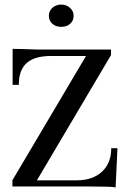

<svg xmlns="http://www.w3.org/2000/svg" viewBox="-20 -813 552 837"><path d="M484 4Q473 0 371 0H34V-27L355 -569H203Q131 -569 96.5 -538.5Q62 -508 62 -443H35V-600L86 -599Q134 -597 144 -597H464V-573L141 -27H315Q384 -27 424.5 -64.5Q465 -102 465 -167H492ZM247 -793Q269 -793 285 -779Q301 -765 301 -744Q301 -723 286 -709.5Q271 -696 247 -696Q223 -696 208 -709.5Q193 -723 193 -744Q193 -765 208.5 -779Q224 -793 247 -793Z"/></svg>

Font: UnnaRegular
Style: Regular
Weight: 400
Designer: Jorge de Buen Unna
Foundry: Omnibus-Type
Version: Version 2.008;hotconv 1.0.109;makeotfexe 2.5.65596